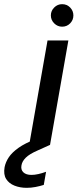

<svg xmlns="http://www.w3.org/2000/svg" viewBox="-115 -695 372 921"><path d="M25 0 113 -501H213L125 0ZM183 -567Q161 -567 145 -583Q129 -599 129 -621Q129 -643 145 -659Q161 -675 183 -675Q206 -675 221.5 -659Q237 -643 237 -621Q237 -599 221.5 -583Q206 -567 183 -567ZM13 206Q-19 206 -45.5 195.5Q-72 185 -85.5 163.5Q-99 142 -93 107Q-88 82 -72.5 59Q-57 36 -26 14Q5 -8 55 -27L109 -49L125 0L65 27Q26 44 8.5 61.5Q-9 79 -12 98Q-16 119 -3 131.5Q10 144 36 144Q51 144 69 140Q87 136 106 129L95 192Q76 198 55 202Q34 206 13 206Z"/></svg>

Font: DM Sans 17pt Medium
Style: Italic
Weight: 500
Italic angle: -10°
Version: Version 4.004;gftools[0.9.30]